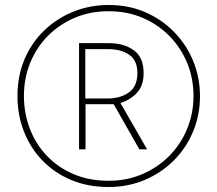

<svg xmlns="http://www.w3.org/2000/svg" viewBox="-20 -808 871 770"><path d="M415 -58Q333 -58 266 -86Q199 -114 150.5 -164Q102 -214 76 -280.5Q50 -347 50 -423Q50 -503 78 -569.5Q106 -636 156.5 -685Q207 -734 273.5 -761Q340 -788 416 -788Q497 -788 564 -758.5Q631 -729 680 -678Q729 -627 755.5 -561.5Q782 -496 782 -422Q782 -346 754 -279.5Q726 -213 676 -163.5Q626 -114 559.5 -86Q493 -58 415 -58ZM415 -83Q489 -83 551.5 -110Q614 -137 660 -184Q706 -231 731 -292.5Q756 -354 756 -423Q756 -493 731 -554.5Q706 -616 660 -663Q614 -710 552 -736.5Q490 -763 415 -763Q342 -763 280.5 -737Q219 -711 173 -665Q127 -619 101.5 -557Q76 -495 76 -423Q76 -353 100 -291Q124 -229 168.5 -182.5Q213 -136 275.5 -109.5Q338 -83 415 -83ZM297 -209V-635H416Q477 -635 516.5 -606.5Q556 -578 556 -515Q556 -464 529 -435.5Q502 -407 463 -395L570 -209H539L436 -390H323V-209ZM411 -413Q462 -413 496.5 -437Q531 -461 531 -515Q531 -566 498 -588.5Q465 -611 413 -611H322V-413Z"/></svg>

Font: Noto Sans Malayalam UI SemiCondensed Thin
Style: Regular
Weight: 100
Width: 4
Designer: Jelle Bosma - Monotype Design Team
Foundry: Monotype Imaging Inc.
Version: Version 2.104; ttfautohint (v1.8.4.7-5d5b)